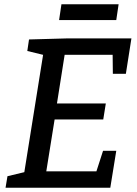

<svg xmlns="http://www.w3.org/2000/svg" viewBox="-20 -880 642 900"><path d="M509 -534 508 -623H283L247 -395H476L464 -320H236L197 -77H432L463 -173H525L497 0H6L15 -54L94 -73L182 -623L108 -641L116 -695L295 -700H596L570 -534ZM268 -860H536L525 -786H257Z"/></svg>

Font: Bitter Pro Medium
Style: Italic
Weight: 500
Italic angle: -9°
Designer: Sol Matas, and Bitter project Authors
Foundry: Sol Matas
Version: Version 1.010